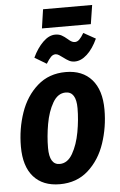

<svg xmlns="http://www.w3.org/2000/svg" viewBox="-59 -913 606 970"><g transform="rotate(-5 243.5 -428.0)"><path d="M25 -190Q25 -280 53 -361.5Q81 -443 139.5 -494.5Q198 -546 283 -546Q368 -546 415 -492.5Q462 -439 462 -340Q462 -251 434.5 -169.5Q407 -88 349 -36Q291 16 205 16Q119 16 72 -37Q25 -90 25 -190ZM327 -359Q327 -443 274 -443Q234 -443 208.5 -399Q183 -355 172 -292.5Q161 -230 161 -172Q161 -86 213 -86Q253 -86 278.5 -130.5Q304 -175 315.5 -238Q327 -301 327 -359ZM276 -621Q267 -628 257.5 -634Q248 -640 240 -640Q227 -640 216.5 -629.5Q206 -619 192 -596L132 -632Q154 -679 184.5 -709Q215 -739 247 -739Q266 -739 279.5 -731.5Q293 -724 308 -711Q310 -709 317 -703.5Q324 -698 330.5 -695.5Q337 -693 343 -693Q355 -693 365.5 -703Q376 -713 389 -735L450 -701Q427 -651 396.5 -623Q366 -595 334 -595Q318 -595 305.5 -601.5Q293 -608 276 -621ZM183 -776 197 -872H446L431 -776Z"/></g></svg>

Font: Fira Sans Compressed SemiBold
Style: Italic
Weight: 600
Width: 1
Italic angle: -8°
Designer: bBox Type GmbH & Carrois Corporate GbR & Edenspiekermann AG
Foundry: bBox Type GmbH & Carrois Corporate GbR & Edenspiekermann AG
Version: Version 4.301